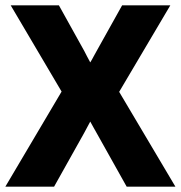

<svg xmlns="http://www.w3.org/2000/svg" viewBox="-20 -697 675 717"><path d="M0 0 210 -355 20 -677H200L295 -506Q299 -499 304.5 -487.5Q310 -476 317 -464Q324 -475 329.5 -486Q335 -497 340 -505L436 -677H616L425 -354L635 0H453L341 -200Q336 -208 330 -219.5Q324 -231 317 -243L294 -200L182 0Z"/></svg>

Font: Amaranth
Style: Bold
Weight: 700
Designer: Gesine Todt
Foundry: Gesine Todt
Version: Version 1.001